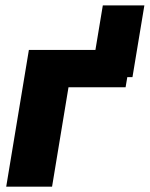

<svg xmlns="http://www.w3.org/2000/svg" viewBox="-20 -704 564 724"><path d="M524.4 -683.6 479.5 -413.1H460L453.6 -375H238.3L176.3 0H3.4L88.9 -515.6H339.8L367.7 -683.6Z"/></svg>

Font: Inter Display Extra Bold
Style: Italic
Weight: 800
Italic angle: -9.39999°
Designer: Rasmus Andersson
Foundry: rsms
Version: Version 4.000;git-4fc901f